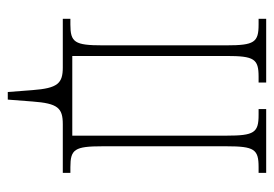

<svg xmlns="http://www.w3.org/2000/svg" viewBox="-128 -448 721 506"><g transform="rotate(90 233.0 -195.5)"><path d="M223 145H243L248 80C253 13 265 0 308 0H436V-20H421C374 -20 366 -31 366 -105V-431C366 -505 374 -516 421 -516H436V-536H268V-516H283C330 -516 338 -505 338 -431V-25H128V-431C128 -505 136 -516 183 -516H198V-536H30V-516H45C92 -516 100 -505 100 -431V-105C100 -31 92 -20 45 -20H30V0H158C200 0 213 13 218 80Z"/></g></svg>

Font: Noto Serif ExtraCondensed Thin
Style: Regular
Weight: 100
Width: 2
Designer: Monotype Design Team
Foundry: Monotype Imaging Inc.
Version: Version 2.013